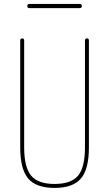

<svg xmlns="http://www.w3.org/2000/svg" viewBox="-20 -920 540 950"><path d="M125 -879.9Q115.2 -879.9 115.2 -890.1Q115.2 -900.4 125 -900.4H375Q384.8 -900.4 384.8 -890.1Q384.8 -879.9 375 -879.9ZM80.1 -190.4V-719.7Q80.1 -729.5 89.8 -730Q99.6 -730.5 99.6 -719.7V-190.4Q99.6 -92.8 133.8 -51.3Q168 -9.8 250 -9.8Q332 -9.8 366.2 -50.8Q400.4 -91.8 400.4 -190.4V-719.7Q400.4 -729.5 410.2 -730Q419.9 -730.5 419.9 -719.7V-190.4Q419.9 -83 380.4 -36.6Q340.8 9.8 250 9.8Q159.2 9.8 119.6 -36.6Q80.1 -83 80.1 -190.4Z"/></svg>

Font: Rounded Mgen+ 1m thin
Style: Regular
Weight: 100
Designer: [Source Han Sans]
Ryoko NISHIZUKA  (kana & ideographs); Paul D. Hunt (Latin, Greek & Cyrillic); Wenlong ZHANG  (bopomofo
Version: Version 1.059.20150602